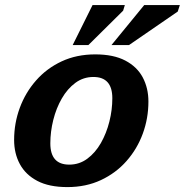

<svg xmlns="http://www.w3.org/2000/svg" viewBox="-20 -750 752 782"><path d="M368 -528.5Q442.5 -528.5 490.5 -503.2Q538.5 -478 561.5 -434.5Q584.5 -391 584.5 -336.5Q584.5 -268 561.5 -205.5Q538.5 -143 495.2 -94Q452 -45 391 -16.5Q330 12 254.5 12Q180 12 132 -13.2Q84 -38.5 60.8 -81.8Q37.5 -125 37.5 -180Q37.5 -248 60.5 -310.5Q83.5 -373 126.8 -422.2Q170 -471.5 231 -500Q292 -528.5 368 -528.5ZM262 -79.5Q303 -79.5 335.5 -103.5Q368 -127.5 390.8 -167.2Q413.5 -207 425.5 -254.8Q437.5 -302.5 437.5 -350Q437.5 -436.5 360.5 -436.5Q319.5 -436.5 287 -412.5Q254.5 -388.5 231.8 -349Q209 -309.5 197 -261.5Q185 -213.5 185 -166Q185 -79.5 262 -79.5ZM434 -566.5 567.5 -729.5H712.5L704 -703L505.5 -566.5ZM276 -566.5 357 -729.5H488.5L481.5 -706.5L340 -566.5Z"/></svg>

Font: Newsreader Caption SemiBold
Style: Italic
Weight: 600
Italic angle: -17°
Designer: Hugues Gentile
Foundry: Production Type
Version: Version 1.001